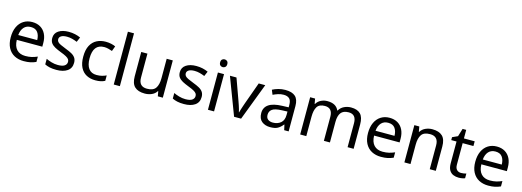

<svg xmlns="http://www.w3.org/2000/svg" viewBox="-1 -1709 7248 2668"><g transform="rotate(15 3623.5 -375.0)"><path d="M292 -546Q361 -546 410.5 -516Q460 -486 486.5 -431.5Q513 -377 513 -304V-251H146Q148 -160 192.5 -112.5Q237 -65 317 -65Q368 -65 407.5 -74.5Q447 -84 489 -102V-25Q448 -7 408 1.5Q368 10 313 10Q237 10 178.5 -21Q120 -52 87.5 -113.5Q55 -175 55 -264Q55 -352 84.5 -415Q114 -478 167.5 -512Q221 -546 292 -546ZM291 -474Q228 -474 191.5 -433.5Q155 -393 148 -321H421Q420 -389 389 -431.5Q358 -474 291 -474Z M998 -148Q998 -70 940 -30Q882 10 784 10Q728 10 687.5 1Q647 -8 616 -24V-104Q648 -88 693.5 -74.5Q739 -61 786 -61Q853 -61 883 -82.5Q913 -104 913 -140Q913 -160 902 -176Q891 -192 862.5 -208Q834 -224 781 -244Q729 -264 692 -284Q655 -304 635 -332Q615 -360 615 -404Q615 -472 670.5 -509Q726 -546 816 -546Q865 -546 907.5 -536.5Q950 -527 987 -510L957 -440Q923 -454 886 -464Q849 -474 810 -474Q756 -474 727.5 -456.5Q699 -439 699 -409Q699 -387 712 -371.5Q725 -356 755.5 -341.5Q786 -327 837 -307Q888 -288 924 -268Q960 -248 979 -219.5Q998 -191 998 -148Z M1343 10Q1272 10 1216.5 -19Q1161 -48 1129.5 -109Q1098 -170 1098 -265Q1098 -364 1131 -426Q1164 -488 1220.5 -517Q1277 -546 1349 -546Q1390 -546 1428 -537.5Q1466 -529 1490 -517L1463 -444Q1439 -453 1407 -461Q1375 -469 1347 -469Q1189 -469 1189 -266Q1189 -169 1227.5 -117.5Q1266 -66 1342 -66Q1386 -66 1419.5 -75Q1453 -84 1481 -97V-19Q1454 -5 1421.5 2.5Q1389 10 1343 10Z M1696 0H1608V-760H1696Z M2314 -536V0H2242L2229 -71H2225Q2199 -29 2153 -9.5Q2107 10 2055 10Q1958 10 1909 -36.5Q1860 -83 1860 -185V-536H1949V-191Q1949 -63 2068 -63Q2157 -63 2191.5 -113Q2226 -163 2226 -257V-536Z M2833 -148Q2833 -70 2775 -30Q2717 10 2619 10Q2563 10 2522.5 1Q2482 -8 2451 -24V-104Q2483 -88 2528.5 -74.5Q2574 -61 2621 -61Q2688 -61 2718 -82.5Q2748 -104 2748 -140Q2748 -160 2737 -176Q2726 -192 2697.5 -208Q2669 -224 2616 -244Q2564 -264 2527 -284Q2490 -304 2470 -332Q2450 -360 2450 -404Q2450 -472 2505.5 -509Q2561 -546 2651 -546Q2700 -546 2742.5 -536.5Q2785 -527 2822 -510L2792 -440Q2758 -454 2721 -464Q2684 -474 2645 -474Q2591 -474 2562.5 -456.5Q2534 -439 2534 -409Q2534 -387 2547 -371.5Q2560 -356 2590.5 -341.5Q2621 -327 2672 -307Q2723 -288 2759 -268Q2795 -248 2814 -219.5Q2833 -191 2833 -148Z M3008 -737Q3028 -737 3043.5 -723.5Q3059 -710 3059 -681Q3059 -653 3043.5 -639Q3028 -625 3008 -625Q2986 -625 2971 -639Q2956 -653 2956 -681Q2956 -710 2971 -723.5Q2986 -737 3008 -737ZM3051 -536V0H2963V-536Z M3339 0 3136 -536H3230L3344 -220Q3352 -198 3361 -171Q3370 -144 3377 -119.5Q3384 -95 3387 -78H3391Q3395 -95 3402.5 -120Q3410 -145 3419.5 -172Q3429 -199 3436 -220L3550 -536H3644L3440 0Z M3932 -545Q4030 -545 4077 -502Q4124 -459 4124 -365V0H4060L4043 -76H4039Q4004 -32 3965.5 -11Q3927 10 3859 10Q3786 10 3738 -28.5Q3690 -67 3690 -149Q3690 -229 3753 -272.5Q3816 -316 3947 -320L4038 -323V-355Q4038 -422 4009 -448Q3980 -474 3927 -474Q3885 -474 3847 -461.5Q3809 -449 3776 -433L3749 -499Q3784 -518 3832 -531.5Q3880 -545 3932 -545ZM3958 -259Q3858 -255 3819.5 -227Q3781 -199 3781 -148Q3781 -103 3808.5 -82Q3836 -61 3879 -61Q3947 -61 3992 -98.5Q4037 -136 4037 -214V-262Z M4878 -546Q4969 -546 5014 -499.5Q5059 -453 5059 -349V0H4972V-345Q4972 -472 4863 -472Q4785 -472 4751.5 -427Q4718 -382 4718 -296V0H4631V-345Q4631 -472 4521 -472Q4440 -472 4409 -422Q4378 -372 4378 -278V0H4290V-536H4361L4374 -463H4379Q4404 -505 4446.5 -525.5Q4489 -546 4537 -546Q4663 -546 4701 -456H4706Q4733 -502 4779.5 -524Q4826 -546 4878 -546Z M5432 -546Q5501 -546 5550.5 -516Q5600 -486 5626.5 -431.5Q5653 -377 5653 -304V-251H5286Q5288 -160 5332.5 -112.5Q5377 -65 5457 -65Q5508 -65 5547.5 -74.5Q5587 -84 5629 -102V-25Q5588 -7 5548 1.5Q5508 10 5453 10Q5377 10 5318.5 -21Q5260 -52 5227.5 -113.5Q5195 -175 5195 -264Q5195 -352 5224.5 -415Q5254 -478 5307.5 -512Q5361 -546 5432 -546ZM5431 -474Q5368 -474 5331.5 -433.5Q5295 -393 5288 -321H5561Q5560 -389 5529 -431.5Q5498 -474 5431 -474Z M6047 -546Q6143 -546 6192 -499.5Q6241 -453 6241 -349V0H6154V-343Q6154 -472 6034 -472Q5945 -472 5911 -422Q5877 -372 5877 -278V0H5789V-536H5860L5873 -463H5878Q5904 -505 5950 -525.5Q5996 -546 6047 -546Z M6586 -62Q6606 -62 6627 -65.5Q6648 -69 6661 -73V-6Q6647 1 6621 5.5Q6595 10 6571 10Q6529 10 6493.5 -4.5Q6458 -19 6436 -55Q6414 -91 6414 -156V-468H6338V-510L6415 -545L6450 -659H6502V-536H6657V-468H6502V-158Q6502 -109 6525.5 -85.5Q6549 -62 6586 -62Z M6975 -546Q7044 -546 7093.5 -516Q7143 -486 7169.5 -431.5Q7196 -377 7196 -304V-251H6829Q6831 -160 6875.5 -112.5Q6920 -65 7000 -65Q7051 -65 7090.5 -74.5Q7130 -84 7172 -102V-25Q7131 -7 7091 1.5Q7051 10 6996 10Q6920 10 6861.5 -21Q6803 -52 6770.5 -113.5Q6738 -175 6738 -264Q6738 -352 6767.5 -415Q6797 -478 6850.5 -512Q6904 -546 6975 -546ZM6974 -474Q6911 -474 6874.5 -433.5Q6838 -393 6831 -321H7104Q7103 -389 7072 -431.5Q7041 -474 6974 -474Z"/></g></svg>

Font: Noto Sans Hatran
Style: Regular
Weight: 400
Designer: Monotype Design Team
Foundry: Monotype Imaging Inc.
Version: Version 2.001; ttfautohint (v1.8.4.7-5d5b)